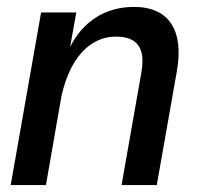

<svg xmlns="http://www.w3.org/2000/svg" viewBox="-20 -536 609 556"><path d="M389 -324 332 0H434L492 -329C513 -446 471 -516 368 -516C281 -516 218 -470 183 -400L201 -500H99L11 0H113L158 -258C188 -391 258 -430 315 -430C365 -430 405 -410 389 -324Z"/></svg>

Font: Uncut Sans Medium
Style: Italic
Weight: 500
Italic angle: -10°
Designer: Kasper Nordkvist
Foundry: Uncut Type
Version: Version 1.111;FEAKit 1.0